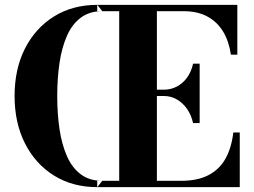

<svg xmlns="http://www.w3.org/2000/svg" viewBox="-20 -770 1046 790"><path d="M400.5 -724ZM215.5 -375Q215.5 -449 225 -512.2Q234.5 -575.5 255.8 -623.2Q277 -671 312.8 -697.5Q348.5 -724 400.5 -724L380.5 -750Q279 -750 202.5 -702.5Q126 -655 83 -570.8Q40 -486.5 40 -375Q40 -264 83 -179.5Q126 -95 202.5 -47.5Q279 0 380.5 0L400.5 -26Q348.5 -26 312.8 -52.5Q277 -79 255.8 -126.8Q234.5 -174.5 225 -237.8Q215.5 -301 215.5 -375ZM380 0V-26H470.5V-724H380V-750H956.5V-545H930Q922.5 -598.5 898.8 -638.8Q875 -679 834.2 -701.5Q793.5 -724 735 -724H625.5V-26H725Q793 -26 838 -49.5Q883 -73 907.8 -117.2Q932.5 -161.5 940 -225H966.5V0ZM774.5 -263.5Q767 -297 749.5 -322Q732 -347 707.5 -361Q683 -375 654.5 -375H607V-401H654.5Q683 -401 707.5 -413.8Q732 -426.5 749.5 -450.5Q767 -474.5 774.5 -508H801.5V-263.5Z"/></svg>

Font: Bodoni Moda SC 9pt
Style: Bold
Weight: 700
Designer: Owen Earl
Foundry: indestructible type
Version: Version 2.005